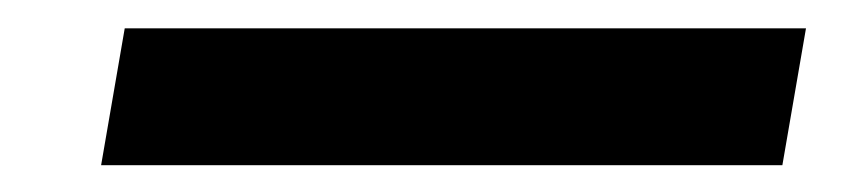

<svg xmlns="http://www.w3.org/2000/svg" viewBox="-20 -416 626 139"><path d="M53.2 -296.4 70.3 -395.5H563.5L546.4 -296.4Z"/></svg>

Font: Cascadia Mono Medium
Style: Italic
Weight: 500
Italic angle: -10°
Monospace: yes
Designer: Aaron Bell
Foundry: Saja Typeworks
Version: Version 2407.024